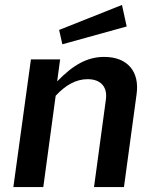

<svg xmlns="http://www.w3.org/2000/svg" viewBox="-20 -756 620 776"><path d="M473 -736 219 -635 232 -577 492 -649ZM34 0H155L205 -369C245 -412 287 -436 334 -436C387 -436 415 -405 408 -354L360 0H481L532 -375C545 -466 496 -526 401 -526C331 -526 274 -492 211 -427L223 -516H105Z"/></svg>

Font: United Sans SemiBold
Style: Italic
Weight: 600
Italic angle: -8°
Designer: Pablo Impallari, Rodrigo Fuenzalida (Modified by Dan O. Williams)
Version: Version 1.000;PS 001.000;hotconv 1.0.88;makeotf.lib2.5.64775